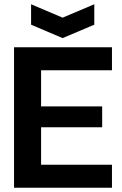

<svg xmlns="http://www.w3.org/2000/svg" viewBox="-20 -882 574 902"><path d="M46 0V-660H506V-552H173V-382H460V-284H173V-108H506V0ZM126 -862 274 -799 423 -862V-766L274 -703L126 -766Z"/></svg>

Font: Bricolage Grotesque 96pt SemiBold
Style: Regular
Weight: 600
Designer: Mathieu Triay
Foundry: Atelier Triay
Version: Version 1.001; ttfautohint (v1.8.4.7-5d5b);gftools[0.9.33.de